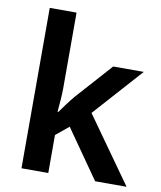

<svg xmlns="http://www.w3.org/2000/svg" viewBox="-85 -828 751 896"><g transform="rotate(10 291.0 -380.0)"><path d="M205 -400V-760H78V0H205V-180L266 -230L427 0H576L355 -311L562 -542H417L264 -371C246 -350 215 -308 202 -289H198C201 -322 205 -370 205 -400Z"/></g></svg>

Font: Noto Sans Myanmar UI SemiBold
Style: Regular
Weight: 600
Designer: Monotype Design Team
Foundry: Monotype Imaging Inc.
Version: Version 2.103